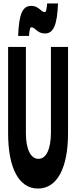

<svg xmlns="http://www.w3.org/2000/svg" viewBox="-20 -1072 440 1112"><path d="M27 -300C27 -99 89 20 200 20C311 20 374 -99 374 -300V-800H275V-306C275 -209 248 -152 203 -152C158 -152 130 -207 130 -300V-800H27ZM148 -864C151 -901 154 -914 162 -914C185 -914 195 -878 240 -878C289 -878 311 -925 316 -1052H253C250 -1015 247 -1002 239 -1002C216 -1002 206 -1038 161 -1038C110 -1038 90 -991 85 -864Z"/></svg>

Font: Yard Headline
Style: Regular
Weight: 400
Monospace: yes
Designer: Roman Shamin
Foundry: Evil Martians
Version: Version 1.000